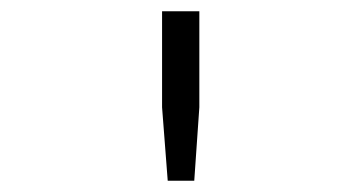

<svg xmlns="http://www.w3.org/2000/svg" viewBox="-20 -750 640 340"><path d="M277 -430 267 -560V-730H333V-560L324 -430Z"/></svg>

Font: NKDuy Mono Thin
Style: Regular
Weight: 100
Monospace: yes
Designer: NKDuy
Foundry: NKDuy
Version: Version 2.251; ttfautohint (v1.8.4.7-5d5b)